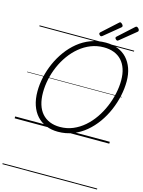

<svg xmlns="http://www.w3.org/2000/svg" viewBox="-234 -1383 1498 2007"><g transform="rotate(15 515.5 -379.5)"><path d="M472 19Q400 19 342 -5Q284 -29 242.5 -74.5Q201 -120 179 -185.5Q157 -251 157 -334Q157 -410 174.5 -489.5Q192 -569 225.5 -644.5Q259 -720 307.5 -786.5Q356 -853 418 -903.5Q480 -954 555.5 -982.5Q631 -1011 717 -1011Q790 -1011 848 -988Q906 -965 946.5 -921Q987 -877 1009 -815Q1031 -753 1031 -675Q1031 -598 1013.5 -517Q996 -436 962.5 -358Q929 -280 880.5 -212Q832 -144 770 -92Q708 -40 633 -10.5Q558 19 472 19ZM479 -35Q554 -35 619.5 -62.5Q685 -90 740 -138Q795 -186 838 -248.5Q881 -311 911 -382Q941 -453 957 -527Q973 -601 973 -670Q973 -740 955 -793.5Q937 -847 903.5 -883.5Q870 -920 821 -939Q772 -958 710 -958Q636 -958 570.5 -932Q505 -906 449.5 -860Q394 -814 350.5 -753.5Q307 -693 277 -623.5Q247 -554 231.5 -481Q216 -408 216 -338Q216 -265 233.5 -208.5Q251 -152 285 -113.5Q319 -75 368 -55Q417 -35 479 -35ZM649 -1062Q642 -1062 633.5 -1070.5Q625 -1079 625 -1086Q625 -1089 626 -1092Q627 -1095 631 -1099L793 -1246Q797 -1249 800 -1252Q803 -1255 808 -1255Q814 -1255 821.5 -1249.5Q829 -1244 834.5 -1236.5Q840 -1229 840 -1222Q840 -1218 838.5 -1214.5Q837 -1211 832 -1207L664 -1069Q659 -1066 656 -1064Q653 -1062 649 -1062ZM825 -1062Q818 -1062 809 -1070.5Q800 -1079 800 -1086Q800 -1089 801 -1092Q802 -1095 806 -1099L968 -1246Q972 -1249 975.5 -1252Q979 -1255 983 -1255Q990 -1255 997.5 -1249.5Q1005 -1244 1010 -1236.5Q1015 -1229 1015 -1222Q1015 -1218 1014 -1214.5Q1013 -1211 1008 -1207L839 -1069Q834 -1066 831 -1064Q828 -1062 825 -1062ZM0 486H1024V496H0ZM0 -20H1024V0H0ZM0 -505H1024V-500H0ZM0 -1006H1024V-996H0Z"/></g></svg>

Font: Playwrite CA Guides
Style: Regular
Weight: 400
Designer: Veronika Burian, José Scaglione
Foundry: TypeTogether
Version: Version 1.003